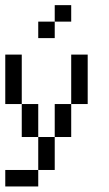

<svg xmlns="http://www.w3.org/2000/svg" viewBox="-20 -582 415 728"><path d="M0 -312.5V-375H62.5V-312.5ZM0 -250V-312.5H62.5V-250ZM0 -187.5V-250H62.5V-187.5ZM250 -312.5V-375H312.5V-312.5ZM250 -250V-312.5H312.5V-250ZM250 -187.5V-250H312.5V-187.5ZM187.5 -125V-187.5H250V-125ZM187.5 -62.5V-125H250V-62.5ZM62.5 -125V-187.5H125V-125ZM62.5 -62.5V-125H125V-62.5ZM125 0V-62.5H187.5V0ZM125 62.5V0H187.5V62.5ZM62.5 125V62.5H125V125ZM0 125V62.5H62.5V125ZM125 -437.5V-500H187.5V-437.5ZM187.5 -500V-562.5H250V-500Z"/></svg>

Font: AprilSans
Style: Regular
Weight: 400
Designer: typesprite
Version: Version 1.001;PS 001.001;hotconv 1.0.88;makeotf.lib2.5.64775